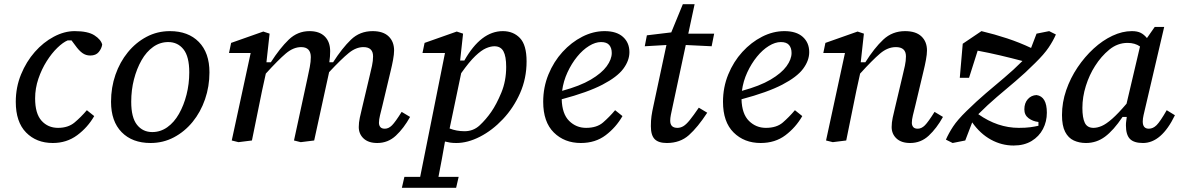

<svg xmlns="http://www.w3.org/2000/svg" viewBox="-20 -668 5607 913"><path d="M231 12Q153 12 104 -38Q55 -88 55 -184Q55 -253 80 -314Q105 -375 145.5 -421Q186 -467 236 -493.5Q286 -520 335 -520Q398 -520 429 -500Q460 -480 466 -456Q463 -437 449.5 -420.5Q436 -404 409 -404Q388 -404 371.5 -416Q355 -428 338 -452L320 -476H302Q280 -467 253 -441Q226 -415 202 -377Q178 -339 162.5 -293.5Q147 -248 147 -200Q147 -128 177.5 -94Q208 -60 256 -60Q304 -60 334.5 -85.5Q365 -111 393 -144L428 -116Q397 -62 347 -25Q297 12 231 12Z M696 12Q609 12 558.5 -39.5Q508 -91 508 -184Q508 -252 529 -312.5Q550 -373 588 -419.5Q626 -466 677 -493Q728 -520 788 -520Q875 -520 925.5 -468.5Q976 -417 976 -324Q976 -257 955 -196Q934 -135 896 -88.5Q858 -42 807 -15Q756 12 696 12ZM704 -40Q743 -40 775.5 -63Q808 -86 831 -126.5Q854 -167 867 -218Q880 -269 880 -324Q880 -399 852.5 -433.5Q825 -468 780 -468Q741 -468 708.5 -445Q676 -422 653 -381.5Q630 -341 617 -290.5Q604 -240 604 -184Q604 -109 631.5 -74.5Q659 -40 704 -40Z M1774 12Q1732 12 1709 -9.5Q1686 -31 1686 -64Q1686 -85 1691 -108.5Q1696 -132 1702 -156L1738 -308Q1744 -332 1749 -355.5Q1754 -379 1754 -400Q1754 -444 1708 -444Q1673 -444 1638.5 -416Q1604 -388 1545 -325L1522 -220Q1510 -165 1498 -110Q1486 -55 1474 0L1410 8L1378 0L1442 -296Q1448 -323 1453 -349Q1458 -375 1458 -396Q1458 -444 1412 -444Q1375 -444 1339 -413.5Q1303 -383 1244 -318L1226 -236Q1214 -177 1202 -118Q1190 -59 1178 0L1114 8L1082 0L1172 -416H1069L1079 -464L1232 -518L1262 -508L1247 -372H1268Q1311 -439 1353 -479.5Q1395 -520 1452 -520Q1499 -520 1524.5 -494.5Q1550 -469 1550 -424Q1550 -412 1549 -398.5Q1548 -385 1546 -372H1564Q1607 -439 1649 -479.5Q1691 -520 1752 -520Q1802 -520 1828 -495Q1854 -470 1854 -428Q1854 -410 1849 -383Q1844 -356 1838 -332L1798 -164Q1792 -140 1787 -119.5Q1782 -99 1782 -84Q1782 -72 1788.5 -64Q1795 -56 1810 -56Q1828 -56 1844 -72Q1860 -88 1890 -136L1930 -112Q1900 -58 1862.5 -23Q1825 12 1774 12Z M2331 -448Q2313 -448 2291 -438.5Q2269 -429 2240.5 -402Q2212 -375 2173 -320L2118 -57Q2151 -44 2189 -44Q2231 -44 2261 -72Q2291 -100 2316 -136Q2341 -172 2364 -227.5Q2387 -283 2387 -350Q2387 -400 2374 -424Q2361 -448 2331 -448ZM2150 12Q2133 12 2120 10Q2107 8 2096 5Q2089 46 2081 89Q2073 132 2065 173H2161L2149 225H1891L1903 173H1978L2096 -416H1989L1999 -464L2152 -518L2182 -508L2168 -380H2188Q2267 -520 2371 -520Q2421 -520 2452.5 -487Q2484 -454 2484 -376Q2484 -295 2453 -225Q2422 -155 2371.5 -101.5Q2321 -48 2262.5 -18Q2204 12 2150 12Z M2838 -468Q2811 -468 2781 -449.5Q2751 -431 2724.5 -398.5Q2698 -366 2678.5 -324Q2659 -282 2653 -236Q2738 -259 2789.5 -289.5Q2841 -320 2865 -353Q2889 -386 2889 -416Q2889 -440 2877 -454Q2865 -468 2838 -468ZM2742 12Q2664 12 2613.5 -38Q2563 -88 2563 -184Q2563 -253 2588 -314Q2613 -375 2655 -421Q2697 -467 2749 -493.5Q2801 -520 2855 -520Q2912 -520 2942.5 -492.5Q2973 -465 2973 -420Q2973 -380 2944 -341Q2915 -302 2845 -265.5Q2775 -229 2651 -196Q2653 -126 2686.5 -93Q2720 -60 2767 -60Q2818 -60 2847.5 -85.5Q2877 -111 2905 -144L2940 -116Q2909 -62 2860 -25Q2811 12 2742 12Z M3151 12Q3111 12 3093 -6.5Q3075 -25 3075 -68Q3075 -95 3078 -116Q3081 -137 3087 -164L3149 -454L3046 -448L3056 -500L3172 -514L3227 -648H3283L3253 -508H3376L3364 -448L3241 -454L3179 -164Q3173 -137 3170 -121.5Q3167 -106 3167 -94Q3167 -60 3201 -60Q3216 -60 3229.5 -68Q3243 -76 3260 -97Q3277 -118 3303 -156L3343 -132Q3298 -63 3256 -25.5Q3214 12 3151 12Z M3693 -468Q3666 -468 3636 -449.5Q3606 -431 3579.5 -398.5Q3553 -366 3533.5 -324Q3514 -282 3508 -236Q3593 -259 3644.5 -289.5Q3696 -320 3720 -353Q3744 -386 3744 -416Q3744 -440 3732 -454Q3720 -468 3693 -468ZM3597 12Q3519 12 3468.5 -38Q3418 -88 3418 -184Q3418 -253 3443 -314Q3468 -375 3510 -421Q3552 -467 3604 -493.5Q3656 -520 3710 -520Q3767 -520 3797.5 -492.5Q3828 -465 3828 -420Q3828 -380 3799 -341Q3770 -302 3700 -265.5Q3630 -229 3506 -196Q3508 -126 3541.5 -93Q3575 -60 3622 -60Q3673 -60 3702.5 -85.5Q3732 -111 3760 -144L3795 -116Q3764 -62 3715 -25Q3666 12 3597 12Z M4308 12Q4266 12 4243 -9.5Q4220 -31 4220 -64Q4220 -85 4225 -108.5Q4230 -132 4236 -156L4272 -308Q4278 -332 4283 -355.5Q4288 -379 4288 -400Q4288 -444 4240 -444Q4201 -444 4165 -413.5Q4129 -383 4070 -318L4052 -236Q4040 -177 4028 -118Q4016 -59 4004 0L3940 8L3908 0L3998 -416H3895L3905 -464L4058 -518L4088 -508L4073 -372H4095Q4137 -439 4180 -479.5Q4223 -520 4284 -520Q4335 -520 4361.5 -495Q4388 -470 4388 -428Q4388 -410 4383 -383Q4378 -356 4372 -332L4332 -164Q4326 -140 4321 -119.5Q4316 -99 4316 -84Q4316 -72 4322.5 -64Q4329 -56 4344 -56Q4362 -56 4378 -72Q4394 -88 4424 -136L4464 -112Q4434 -58 4396.5 -23Q4359 12 4308 12Z M4544 -298 4558 -460 4647 -520Q4710 -505 4769 -485.5Q4828 -466 4883 -440L4909 -508L4969 -520L5001 -504Q4988 -474 4966.5 -442Q4945 -410 4902 -368Q4854 -320 4809 -282Q4764 -244 4720.5 -207Q4677 -170 4632 -125Q4724 -60 4825 -60Q4857 -60 4879 -63Q4901 -66 4918 -70V-88Q4891 -91 4871 -106Q4851 -121 4851 -148Q4851 -178 4867.5 -196.5Q4884 -215 4909 -216Q4958 -209 4958 -132Q4958 -90 4939.5 -54.5Q4921 -19 4885.5 2.5Q4850 24 4800 24Q4743 24 4692 -4Q4641 -32 4603 -86L4570 0L4510 12L4478 -4Q4491 -34 4512 -66Q4533 -98 4576 -140Q4624 -187 4668 -224.5Q4712 -262 4755.5 -298.5Q4799 -335 4842 -378Q4789 -392 4736 -404.5Q4683 -417 4629 -427L4588 -298Z M5127 -155Q5127 -108 5138.5 -84Q5150 -60 5180 -60Q5198 -60 5219 -69Q5240 -78 5268.5 -103Q5297 -128 5337 -175L5401 -447Q5377 -464 5342 -464Q5294 -464 5255 -432Q5216 -400 5187 -354Q5160 -312 5143.5 -259.5Q5127 -207 5127 -155ZM5415 12Q5372 12 5353 -7.5Q5334 -27 5334 -72Q5334 -83 5335.5 -93Q5337 -103 5338 -112H5318Q5275 -48 5234.5 -18Q5194 12 5144 12Q5112 12 5086 0Q5060 -12 5045 -41Q5030 -70 5030 -121Q5030 -181 5050 -239Q5070 -297 5104 -347.5Q5138 -398 5180.5 -437Q5223 -476 5270 -498Q5317 -520 5362 -520Q5388 -520 5404 -512Q5420 -504 5434 -487L5471 -540H5516L5429 -168Q5422 -138 5418 -121Q5414 -104 5414 -90Q5414 -56 5443 -56Q5463 -56 5480 -73Q5497 -90 5528 -144L5567 -120Q5503 12 5415 12Z"/></svg>

Font: Source Serif 4 Caption
Style: Italic
Weight: 400
Italic angle: -12°
Designer: Frank Grießhammer
Foundry: Adobe Systems Incorporated
Version: Version 4.004;hotconv 1.0.117;makeotfexe 2.5.65602